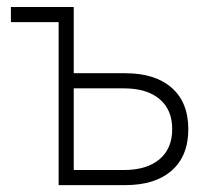

<svg xmlns="http://www.w3.org/2000/svg" viewBox="-20 -538 626 558"><path d="M150.4 0V-473.6H11.7V-517.6H194.3V-325.2H343.8Q431.2 -325.2 479.2 -282.7Q527.3 -240.2 527.3 -162.6Q527.3 -85 479.2 -42.5Q431.2 0 343.8 0ZM194.3 -43.9H339.8Q406.7 -43.9 443.6 -75.2Q480.5 -106.4 480.5 -162.6Q480.5 -219.2 443.6 -250.2Q406.7 -281.2 339.8 -281.2H194.3Z"/></svg>

Font: Cascadia Code ExtraLight
Style: Regular
Weight: 200
Monospace: yes
Designer: Aaron Bell
Foundry: Saja Typeworks
Version: Version 2407.024; ttfautohint (v1.8.4)